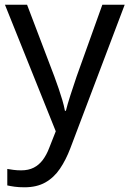

<svg xmlns="http://www.w3.org/2000/svg" viewBox="-20 -556 550 816"><path d="M1 -536H95L211 -231Q221 -204 229.5 -179Q238 -154 245 -130.5Q252 -107 256 -85H260Q266 -110 279 -150.5Q292 -191 306 -232L415 -536H510L279 74Q260 124 234.5 161.5Q209 199 172.5 219.5Q136 240 84 240Q60 240 42 237.5Q24 235 11 232V162Q22 164 37.5 166Q53 168 70 168Q101 168 123.5 156.5Q146 145 162 123.5Q178 102 189 73L217 2Z"/></svg>

Font: uguzrati15
Style: Book
Weight: 400
Designer: Jelle Bosma - Monotype Design Team, Universal Thirst
Foundry: Monotype Imaging Inc.
Version: Version 2.106